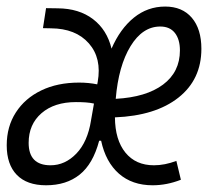

<svg xmlns="http://www.w3.org/2000/svg" viewBox="-29 -547 635 577"><path d="M433.6 -50.3Q466.3 -50.3 501 -63.5L514.6 -6.8Q472.2 9.8 429.7 9.8Q368.2 9.8 328.4 -25.1Q288.6 -60.1 274.9 -124H269Q250.5 -54.2 210.4 -22.2Q170.4 9.8 109.4 9.8Q51.8 9.8 21.5 -21.5Q-8.8 -52.7 -8.8 -110.4Q-8.8 -166.5 18.6 -209Q45.9 -251.5 94.7 -275.1Q143.6 -298.8 208.5 -298.8Q237.3 -298.8 263.2 -293.5L264.6 -300.8Q277.3 -372.1 238 -416.7Q198.7 -461.4 124 -461.9L100.1 -462.4L109.4 -522.5L144.5 -522Q208.5 -521.5 250.5 -489.5Q292.5 -457.5 306.2 -400.9Q332 -460.4 373.3 -493.9Q414.6 -527.3 467.3 -527.3Q518.6 -527.3 547.4 -493.7Q576.2 -460 576.2 -400.4Q576.2 -308.1 507.3 -253.7Q438.5 -199.2 316.4 -194.3Q316.9 -126.5 347.9 -88.4Q378.9 -50.3 433.6 -50.3ZM318.8 -250Q410.2 -254.9 460.9 -292.7Q511.7 -330.6 511.7 -395.5Q511.7 -428.7 496.6 -448Q481.4 -467.3 452.6 -467.3Q399.4 -467.3 363.3 -408.2Q327.1 -349.1 318.8 -250ZM245.1 -189 245.6 -191.4 253.4 -235.8Q242.2 -238.3 228.5 -239.3Q214.8 -240.2 199.2 -240.2Q134.3 -240.2 95.7 -206.8Q57.1 -173.3 57.1 -117.7Q57.1 -50.3 123 -50.3Q166.5 -50.3 200.4 -85.4Q234.4 -120.6 244.6 -185.5Z"/></svg>

Font: Cascadia Code Light
Style: Italic
Weight: 300
Italic angle: -10°
Monospace: yes
Designer: Aaron Bell
Foundry: Saja Typeworks
Version: Version 2404.023; ttfautohint (v1.8.4)